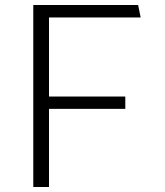

<svg xmlns="http://www.w3.org/2000/svg" viewBox="-20 -750 660 770"><path d="M113.5 0H176.5V-313.5H482.5V-363H176.5V-680H544L534 -730H113.5Z"/></svg>

Font: Monaspace Krypton ExtraLight
Style: Regular
Weight: 200
Designer: Riley Cran & the Lettermatic Team
Foundry: Lettermatic
Version: Version 1.101 (Monaspace Krypton)